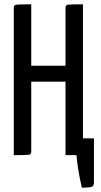

<svg xmlns="http://www.w3.org/2000/svg" viewBox="-20 -720 469 891"><path d="M365 -78H416V128Q416 143 405 147Q394 151 360 151Q341 72 335 0H318H284V-341H125V-17Q125 -4 115 -2Q105 0 44 0V-684Q44 -696 54 -698Q64 -700 125 -700V-415H284V-684Q284 -696 294 -698Q304 -700 365 -700Z"/></svg>

Font: Yanone Kaffeesatz
Style: Regular
Weight: 400
Designer: Yanone (Cyrillic: Daniel Pouzeot)
Foundry: Yanone
Version: Version 1.003;PS 001.003;hotconv 1.0.88;makeotf.lib2.5.64775